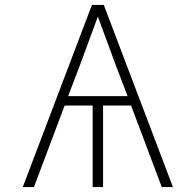

<svg xmlns="http://www.w3.org/2000/svg" viewBox="-20 -755 790 775"><path d="M72 0 351 -735H399L678 0H633L509 -329H396V0H354V-329H241L117 0ZM255 -367H495L448 -490Q430 -539 411.5 -589Q393 -639 375 -688Q357 -639 338.5 -589Q320 -539 302 -490Z"/></svg>

Font: Zed Sans Extralight Extended
Style: Regular
Weight: 200
Width: 7
Designer: Belleve Invis
Foundry: Belleve Invis
Version: Version 1.0.0; ttfautohint (v1.8.4)